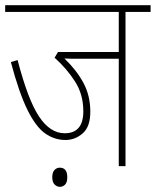

<svg xmlns="http://www.w3.org/2000/svg" viewBox="-20 -642 602 742"><path d="M465 -596V0H439V-415H287Q273 -415 257.5 -415Q242 -415 229 -416Q275 -372 302 -322.5Q329 -273 329 -210Q329 -152 299.5 -126.5Q270 -101 233 -101Q191 -101 155 -126Q119 -151 86.5 -216.5Q54 -282 22 -402L48 -410Q88 -256 131 -191.5Q174 -127 230 -127Q302 -127 302 -212Q302 -277 270 -327Q238 -377 191 -419L204 -441H439V-596H0V-622H562V-596ZM182 43Q182 24 190.5 15Q199 6 211 6Q240 6 240 43Q240 63 231.5 71.5Q223 80 211 80Q200 80 191 71Q182 62 182 43Z"/></svg>

Font: Noto Sans Devanagari UI Condensed Thin
Style: Regular
Weight: 100
Width: 3
Designer: Jelle Bosma - Monotype Design Team
Foundry: Monotype Imaging Inc.
Version: Version 2.004; ttfautohint (v1.8.4.7-5d5b)